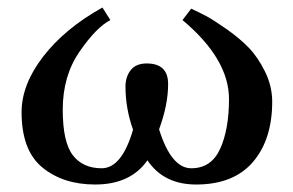

<svg xmlns="http://www.w3.org/2000/svg" viewBox="-20 -476 776 508"><path d="M700.2 -207Q700.2 -106.9 649.2 -47.4Q598.1 12.2 499 12.2Q413.1 12.2 370.1 -51.8Q325.2 12.2 231.9 12.2Q147 12.2 92 -33Q37.1 -78.1 37.1 -179.2Q37.1 -252.4 94.5 -326.7Q151.9 -400.9 251 -456.1L272 -422.9Q234.9 -403.8 190.4 -339.4Q146 -274.9 146 -186Q146 -100.1 172.6 -65.4Q199.2 -30.8 249 -30.8Q302.2 -30.8 332 -132.8Q312 -189 312 -247.1Q312 -272.9 325.9 -290.5Q339.8 -308.1 368.2 -308.1Q425.3 -308.1 424.8 -252.9Q424.8 -198.7 400.9 -133.8Q433.1 -30.8 486.1 -30.8Q539.1 -30.8 562.5 -82.3Q585.9 -133.8 585.9 -213.9Q585.9 -319.8 462.9 -422.9L485.8 -453.1Q506.8 -443.4 525.4 -433.6Q543.9 -423.8 578.9 -399.4Q613.8 -375 637.9 -350.1Q662.1 -325.2 681.2 -286.6Q700.2 -248 700.2 -207Z"/></svg>

Font: Linux Libertine
Style: Semibold
Weight: 600
Designer: Philipp H. Poll
Foundry: Philipp H. Poll
Version: Version 5.1.2 ; ttfautohint (v0.9)